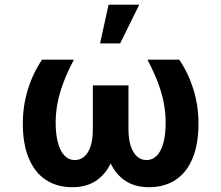

<svg xmlns="http://www.w3.org/2000/svg" viewBox="-20 -783 937 813"><path d="M215.7 -263.6Q215.7 -214.6 225.3 -178.9Q234.9 -143.3 253 -124.2Q271.2 -105.2 297 -105.2Q319.8 -105.2 337.1 -120.2Q354.4 -135.3 363.7 -164.4Q373.1 -193.6 373.1 -235V-421.5H478.5V-249Q478.5 -169.4 457.1 -111.4Q435.7 -53.5 392.8 -21.9Q349.9 9.7 286.6 9.7Q221.3 9.7 174.2 -21.3Q127 -52.3 101.6 -113.4Q76.1 -174.4 76.7 -263.5Q77.1 -336.3 98 -404Q118.8 -471.8 158.1 -530.4H292.9Q265.4 -478.3 248.4 -432.8Q231.4 -387.2 223.5 -346Q215.7 -304.7 215.7 -263.6ZM820.4 -263.5Q820.9 -174.4 795.8 -113.4Q770.7 -52.3 723.3 -21.3Q675.9 9.7 610.5 9.7Q547.2 9.7 504.3 -21.9Q461.4 -53.5 440 -111.4Q418.6 -169.4 418.6 -249V-421.5H524V-235Q524 -193.7 533.7 -164.6Q543.4 -135.6 560.4 -120.4Q577.3 -105.2 600.1 -105.2Q625.9 -105.2 644.3 -124.2Q662.7 -143.3 672.1 -178.9Q681.5 -214.6 681.5 -263.6Q681.5 -304.9 673.7 -346.1Q666 -387.2 648.9 -432.8Q631.8 -478.3 604.2 -530.4H739.1Q778.3 -471.8 799.2 -404Q820 -336.3 820.4 -263.5ZM439.7 -763.1H569.6L488.8 -599.2H403.7Z"/></svg>

Font: Pretendard Variable
Style: Regular
Weight: 400
Designer: Base glyphs from Inter by Rasmus Andersson; Hangul glyphs from Noto Sans CJK(Source Han Sans) by Jang Soo-young and Kang
Foundry: Kil Hyung-jin
Version: Version 1.100;FEAKit 1.0